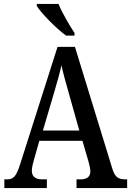

<svg xmlns="http://www.w3.org/2000/svg" viewBox="-20 -951 663 971"><path d="M314 -771H357V-784C332 -822 294 -886 276 -931H166V-921C187 -886 264 -807 314 -771ZM2 0H217V-44H192C157 -44 141 -60 141 -88C141 -104 147 -128 152 -144L179 -239H397L427 -136C432 -118 437 -97 437 -84C437 -58 420 -44 389 -44H367V0H623V-44H613C579 -44 562 -55 549 -95L359 -714H271L82 -121C62 -57 47 -44 16 -44H2ZM197 -291 254 -484C269 -535 282 -581 291 -621C299 -581 313 -532 329 -476L381 -291Z"/></svg>

Font: Noto Serif Bengali Condensed Medium
Style: Regular
Weight: 500
Width: 3
Designer: Juan Bruce, Universal Thirst, Indian Type Foundry and the Monotype Design Team.
Foundry: Monotype Imaging Inc.
Version: Version 2.003